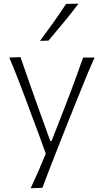

<svg xmlns="http://www.w3.org/2000/svg" viewBox="-20 -820 561 1040"><path d="M146 199.7 209.5 197.3Q230.5 142.1 256.6 74Q282.7 5.9 321.8 -91.8L378.9 -234.9Q404.8 -298.8 423.1 -344.5Q441.4 -390.1 457.5 -428.5Q473.6 -466.8 492.2 -508.3H430.2Q406.2 -439.5 381.1 -371.3Q356 -303.2 328.6 -233.4L259.3 -56.2H252.4L188.5 -232.9Q163.1 -304.2 139.2 -372.1Q115.2 -439.9 90.8 -510.7L30.3 -508.3Q53.7 -453.6 75.7 -396.5Q97.7 -339.4 118.7 -284.2L152.8 -191.9Q171.4 -143.1 190.7 -90.8Q210 -38.6 228 12.2Q209 59.1 188.5 106Q168 152.8 146 199.7ZM196.8 -598.6 242.7 -600.1Q284.7 -649.9 325.7 -699.5Q366.7 -749 405.3 -800.3L337.9 -798.8Q305.2 -748.5 269.5 -698.7Q233.9 -648.9 196.8 -598.6Z"/></svg>

Font: Pinar-VF
Style: Regular
Weight: 300
Designer: Amin Abedi
Version: Version 3.0